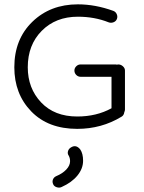

<svg xmlns="http://www.w3.org/2000/svg" viewBox="-20 -573 663 885"><path d="M336 21Q202 21 124 -59.5Q46 -140 46 -263Q46 -392 129 -472.5Q212 -553 339 -553Q419 -553 502 -523Q513 -519 518 -508Q523 -497 519 -486Q515 -475 503.5 -470.5Q492 -466 481 -470Q416 -496 339 -496Q237 -496 172.5 -431Q108 -366 108 -263Q108 -166 169.5 -101Q231 -36 336 -36Q425 -36 494 -74V-219H352Q340 -219 331.5 -227.5Q323 -236 323 -248Q323 -259 331.5 -267.5Q340 -276 352 -276H513Q517 -276 519 -275Q521 -276 525 -276Q537 -276 546.5 -267.5Q556 -259 556 -248V-68Q556 -62 553 -56Q551 -41 540 -35Q448 21 336 21ZM264 289Q254 294 241.5 290Q229 286 225 276Q220 265 224 254.5Q228 244 239 239Q268 227 285.5 208.5Q303 190 303 170Q303 156 297 145Q290 135 293.5 123.5Q297 112 308 106Q331 92 350 116Q363 135 363 168Q363 204 337 236Q311 268 264 289Z"/></svg>

Font: Hoogli Medium
Style: Regular
Weight: 500
Designer: Anand Singh Naorem
Foundry: Brand New Type
Version: Version 1.00 b007